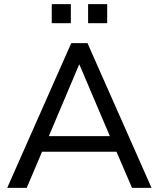

<svg xmlns="http://www.w3.org/2000/svg" viewBox="-20 -915 773 935"><path d="M15 0 327 -705H406L718 0H623L537 -200L580 -176H152L195 -200L110 0ZM365 -600 209 -231 185 -252H547L524 -231L367 -600ZM409 -802V-895H502V-802ZM232 -802V-895H325V-802Z"/></svg>

Font: Nunito Sans 12pt Medium
Style: Regular
Weight: 500
Designer: Vernon Adams
Foundry: Vernon Adams
Version: Version 3.101;gftools[0.9.27]